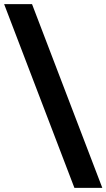

<svg xmlns="http://www.w3.org/2000/svg" viewBox="-49 -758 515 929"><path d="M311 151 -29 -738H106L446 151Z"/></svg>

Font: REM Medium SemiBold
Style: Regular
Weight: 600
Version: Version 1.005;gftools[0.9.28]